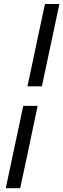

<svg xmlns="http://www.w3.org/2000/svg" viewBox="-20 -804 323 980"><path d="M120 -363.5 139.5 -454Q156.5 -535.5 173.5 -615.5Q190.5 -695.5 209.5 -783.5H283Q264.5 -695.5 247.5 -615.5Q230.5 -535.5 213 -454L194 -363.5ZM9.5 156.5Q28 69 45 -11.2Q62 -91.5 79.5 -173L98.5 -263.5H172L153 -173Q136 -91.5 119 -11.2Q102 69 83 156.5Z"/></svg>

Font: Commissioner
Style: Italic
Weight: 400
Italic angle: -12°
Designer: Kostas Bartsokas
Foundry: Kostas Bartsokas
Version: Version 1.000; ttfautohint (v1.8.3)